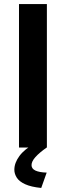

<svg xmlns="http://www.w3.org/2000/svg" viewBox="-20 -730 326 950"><path d="M74 0V-710H212V0ZM51 110Q51 76 76 42Q101 8 153 -21H195L211 0Q174 26 155 47.5Q136 69 136 87Q136 105 155.5 114Q175 123 211 124L184 200Q134 195 104.5 181.5Q75 168 63 149Q51 130 51 110Z"/></svg>

Font: Raleway Thin
Style: Bold
Weight: 700
Version: Version 4.026